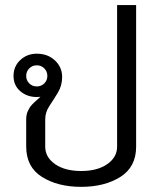

<svg xmlns="http://www.w3.org/2000/svg" viewBox="-20 -720 640 757"><path d="M154.6 -450.4Q142.5 -462.5 125 -462.5Q107.5 -462.5 95.4 -450.4Q83.3 -438.3 83.3 -420.8Q83.3 -403.3 95.4 -391.2Q107.5 -379.2 125 -379.2Q142.5 -379.2 154.6 -391.2Q166.7 -403.3 166.7 -420.8Q166.7 -438.3 154.6 -450.4ZM83.3 -250Q83.3 -259.2 85 -267.5Q86.7 -275.8 90.4 -283.3Q94.2 -290.8 97.1 -295.8Q100 -300.8 107.1 -308.3Q114.2 -315.8 117.1 -318.3Q120 -320.8 128.8 -328.8Q137.5 -336.7 139.2 -338.3Q134.2 -337.5 125 -337.5Q86.7 -337.5 60 -360.4Q33.3 -383.3 33.3 -420.8Q33.3 -458.3 60 -483.3Q86.7 -508.3 125 -508.3Q168.3 -508.3 196.7 -481.7Q225 -455 225 -416.7Q225 -382.5 208.3 -355Q191.7 -327.5 175 -302.5Q158.3 -277.5 158.3 -250V-141.7Q158.3 -100 197.1 -72.9Q235.8 -45.8 300 -45.8Q364.2 -45.8 402.9 -72.9Q441.7 -100 441.7 -141.7V-700H516.7V-141.7Q516.7 -61.7 454.6 -22.5Q392.5 16.7 300 16.7Q207.5 16.7 145.4 -22.5Q83.3 -61.7 83.3 -141.7Z"/></svg>

Font: BoonBaan
Style: Regular
Weight: 400
Designer: Sungsit Sawaiwan
Foundry: FontUni
Version: Version 2.0